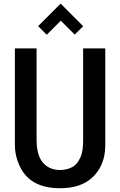

<svg xmlns="http://www.w3.org/2000/svg" viewBox="-20 -1000 643 1033"><path d="M185.1 -859.4 306.2 -980.5 427.7 -858.9 381.8 -814 307.1 -888.7 231.4 -813ZM60.1 -218.8V-739.7H176.8V-246.6Q176.8 -123 256.3 -93.3Q276.9 -85.4 302.2 -85.4Q327.6 -85.4 348.1 -92.3Q368.7 -99.1 381.3 -109.4Q394 -119.6 403.3 -135.5Q412.6 -151.4 417 -164.6Q421.4 -177.7 424.3 -195.8Q427.2 -219.2 427.2 -246.6V-739.7H546.4V-218.8Q546.4 -106.9 472.7 -41.5Q411.6 12.7 302.7 12.7Q137.2 12.7 83 -112.8Q60.1 -164.6 60.1 -218.8Z"/></svg>

Font: News Cycle
Style: Bold
Weight: 700
Version: Version 0.5.1